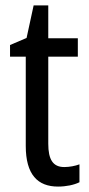

<svg xmlns="http://www.w3.org/2000/svg" viewBox="-20 -678 330 708"><path d="M217 -62C175 -62 158 -90 158 -148V-469H267V-537H158V-658H104L78 -538L17 -512V-469H75V-140C75 -34 119 10 194 10C224 10 253 4 273 -6V-72C257 -66 236 -62 217 -62Z"/></svg>

Font: Noto Sans Lao Looped Condensed
Style: Regular
Weight: 400
Width: 3
Designer: Mark Frömberg, Ben Mitchell
Foundry: The Fontpad Ltd
Version: Version 1.002